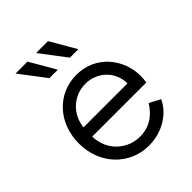

<svg xmlns="http://www.w3.org/2000/svg" viewBox="-222 -918 1059 1059"><g transform="rotate(-45 307.5 -389.0)"><path d="M321 12C430 12 516 -49 549 -122L485 -156C451 -100 399 -58 321 -58C225 -58 137 -130 134 -245H556C559 -262 560 -280 560 -293C560 -421 467 -548 313 -548C166 -548 55 -431 55 -270C55 -107 171 12 321 12ZM81 -790 195 -640H261L174 -790ZM136 -315C147 -415 226 -478 313 -478C403 -478 479 -410 479 -315ZM241 -790 355 -640H421L334 -790Z"/></g></svg>

Font: Mluvka
Style: Regular
Weight: 400
Designer: Modified by Jiří Krblich, Original typeface by Gumpita Rahayu
Foundry: Gumpita Rahayu & Jiří Krblich
Version: Version 2.000;Glyphs 3.1.1 (3134)